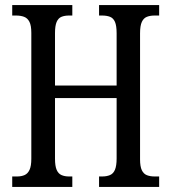

<svg xmlns="http://www.w3.org/2000/svg" viewBox="-20 -734 673 754"><path d="M28 0V-41H47Q64 -41 76.5 -46.5Q89 -52 96 -67Q103 -82 103 -111V-605Q103 -634 95.5 -648.5Q88 -663 74.5 -668Q61 -673 43 -673H28V-714H264V-673H251Q234 -673 221.5 -668Q209 -663 202.5 -648Q196 -633 196 -604V-398H438V-603Q438 -633 431.5 -648Q425 -663 412 -668Q399 -673 381 -673H369V-714H605V-673H587Q570 -673 557 -668Q544 -663 537 -648Q530 -633 530 -603V-108Q530 -80 537 -65.5Q544 -51 557 -46Q570 -41 587 -41H605V0H369V-41H381Q399 -41 412 -46.5Q425 -52 431.5 -67.5Q438 -83 438 -112V-349H196V-111Q196 -82 202.5 -67Q209 -52 221.5 -46.5Q234 -41 251 -41H264V0Z"/></svg>

Font: Noto Serif Khmer ExtraCondensed
Style: Regular
Weight: 400
Width: 2
Designer: Danh Hong and the Monotype Design Team
Foundry: Monotype Imaging Inc.
Version: Version 2.004